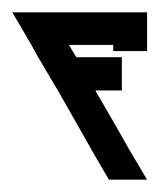

<svg xmlns="http://www.w3.org/2000/svg" viewBox="-20 -628 259 312"><path d="M0 -608 31 -555 42 -535 74 -481 136 -372 157 -336H219L190 -385L169 -422L136 -479L135 -481H178V-535H104L92 -555H154H164V-545H219V-555V-608H164H123H61Z"/></svg>

Font: ABC-Triangle-Monogram
Style: Regular
Weight: 400
Designer: Sadat Fauzi
Foundry: Intuisi Creative
Version: Version 001.000